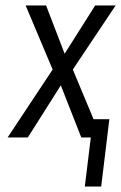

<svg xmlns="http://www.w3.org/2000/svg" viewBox="-20 -504 444 704"><path d="M351 180 381 -67H323L247 -249L404 -484H329L217 -307L149 -484H74L173 -249L8 0H82L203 -191L278 0H313L291 180Z"/></svg>

Font: Gamestation Condensed
Style: Italic
Weight: 400
Width: 3
Designer: Jonas Hecksher
Foundry: Jonas Hecksher, Playtypeª, e-types AS
Version: Version 1.003